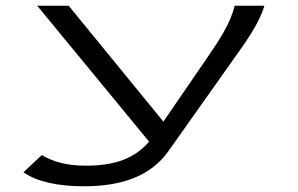

<svg xmlns="http://www.w3.org/2000/svg" viewBox="-20 -477 1040 671"><path d="M272 174C402 174 504 141 568 52L796 -270C840 -332 886 -395 904 -457H800C786 -396 745 -335 704 -275L551 -52L220 -457H110L501 18C448 80 376 102 280 102C214 102 167 89 126 65L62 125C110 159 186 174 272 174Z"/></svg>

Font: Inconsolata UltraExpanded
Style: Regular
Weight: 400
Width: 9
Monospace: yes
Designer: Raph Levien, Cyreal, Brenton Simpson
Foundry: Raph Levien, Cyreal, Google
Version: Version 3.100